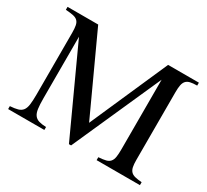

<svg xmlns="http://www.w3.org/2000/svg" viewBox="-133 -868 1160 1075"><g transform="rotate(30 447.0 -331.0)"><path d="M593 0V-19Q623 -21 640.5 -25.5Q658 -30 667.5 -41.5Q677 -53 680 -72.5Q683 -92 683 -123V-572L428 0H414L162 -549V-151Q162 -110 165.5 -84.5Q169 -59 179.5 -45Q190 -31 208 -25.5Q226 -20 255 -19V0H21V-19Q52 -21 71 -26.5Q90 -32 100.5 -45.5Q111 -59 114.5 -84Q118 -109 118 -151V-549Q118 -577 114.5 -595Q111 -613 101 -623Q91 -633 72.5 -637Q54 -641 23 -643V-662H221L452 -160L673 -662H872V-643Q845 -643 828 -639Q811 -635 801.5 -624.5Q792 -614 788.5 -596Q785 -578 785 -550V-112Q785 -85 788.5 -68Q792 -51 801.5 -40.5Q811 -30 828.5 -25.5Q846 -21 873 -19V0Z"/></g></svg>

Font: STIXGeneralUnicodeRegular
Style: Regular
Weight: 400
Designer: MicroPress Inc., with final additions and corrections provided by Coen Hoffman, Elsevier (retired)
Version: Version 1.1.0